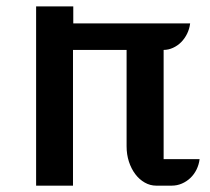

<svg xmlns="http://www.w3.org/2000/svg" viewBox="-20 -585 663 605"><path d="M93.8 -564.9H210.9V-511.2H579.1Q577.1 -494.1 569.6 -478.8Q562 -463.4 550.8 -452.1Q539.6 -440.9 525.1 -434.3Q510.7 -427.7 495.6 -427.7V-83.5H608.9Q606.9 -66.4 599.4 -51Q591.8 -35.6 580.1 -24.4Q568.4 -13.2 553.2 -6.6Q538.1 0 521 0H472.2Q453.1 0 436 -9.8Q418.9 -19.5 406.2 -36.4Q393.6 -53.2 386.2 -75.7Q378.9 -98.1 378.9 -124V-427.7H210V0H93.8Z"/></svg>

Font: Atomic Age
Style: Regular
Weight: 400
Version: Version 1.007; ttfautohint (v1.4.1) -l 6 -r 46 -G 0 -x 0 -H 